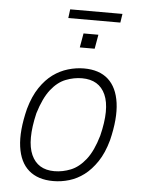

<svg xmlns="http://www.w3.org/2000/svg" viewBox="-54 -798 626 849"><g transform="rotate(5 259.0 -373.5)"><path d="M214 8Q146 8 105.5 -27Q65 -62 55.5 -131Q46 -200 71 -300Q87 -357 113 -395.5Q139 -434 170 -456.5Q201 -479 236.5 -489.5Q272 -500 307 -500Q375 -500 414.5 -464.5Q454 -429 463.5 -360.5Q473 -292 449 -194Q433 -136 407 -97.5Q381 -59 350.5 -36Q320 -13 285 -2.5Q250 8 214 8ZM215 -36Q252 -36 288 -50.5Q324 -65 354 -103Q384 -141 404 -210Q434 -331 406 -393.5Q378 -456 302 -456Q266 -456 230 -442Q194 -428 164.5 -390.5Q135 -353 114 -284Q85 -161 113 -98.5Q141 -36 215 -36ZM218 -716 223 -755H455L449 -716ZM280 -591 291 -654H357L346 -591Z"/></g></svg>

Font: Nunito Sans 7pt Condensed ExtraLight
Style: Italic
Weight: 250
Width: 3
Italic angle: -9°
Designer: Vernon Adams
Foundry: Vernon Adams
Version: Version 3.101;gftools[0.9.27]